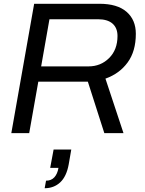

<svg xmlns="http://www.w3.org/2000/svg" viewBox="-20 -706 767 1018"><path d="M40 0 161.1 -686H506.8Q602.1 -686 651.1 -643.3Q700.2 -600.6 700.2 -526.9Q700.2 -434.1 656.7 -374.8Q613.3 -315.4 539.1 -289.1L634.8 0H533.2L445.8 -272.9H183.1L134.8 0ZM198.2 -354H449.2Q514.2 -354 558.6 -398.2Q603 -442.4 603 -515.1Q603 -557.6 576.7 -580.8Q550.3 -604 499 -604H242.2ZM216.8 292 224.1 252Q252 252 268.3 233.9Q284.7 215.8 290 184.1H246.1L264.2 86.9H357.9L344.2 166Q332.5 230 299.1 261Q265.6 292 216.8 292Z"/></svg>

Font: Archivo
Style: Italic
Weight: 400
Italic angle: -10°
Designer: Hector Gatti
Foundry: Omnibus-Type
Version: Version 2.001